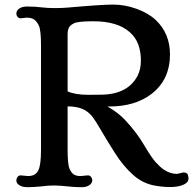

<svg xmlns="http://www.w3.org/2000/svg" viewBox="-20 -797 830 825"><path d="M326.2 -40.5 357.4 -43.5Q366.2 -43.5 371.3 -36.6Q376.5 -29.8 376.5 -24.2Q376.5 -18.6 374.3 -13.2Q372.1 -7.8 366.7 -3.4Q353.5 7.3 332.3 7.3Q311 7.3 296.1 6.1Q281.2 4.9 268.1 3.7Q254.9 2.4 241.7 1.2Q228.5 0 213.1 0Q197.8 0 184.6 1L158.7 3.9Q119.1 7.3 101.3 7.3Q83.5 7.3 74.5 4.2Q65.4 1 60.1 -3.4Q50.3 -11.2 50.3 -20.5Q50.3 -29.8 55.4 -36.6Q60.5 -43.5 69.3 -43.5L100.6 -40.5Q133.8 -40.5 145.5 -66.9Q156.2 -90.3 156.2 -153.8V-601.6Q156.2 -667 147 -686.8Q137.7 -706.5 125.5 -713.9Q113.3 -721.2 93.8 -721.2L69.3 -718.3Q60.5 -718.3 55.4 -724.6Q50.3 -731 50.3 -737.3Q50.3 -743.7 52.5 -748.8Q54.7 -753.9 60.1 -758.3Q73.2 -769 94.7 -769Q116.2 -769 129.9 -768.1Q143.6 -767.1 156.2 -765.6Q185.1 -762.2 215.1 -762.2Q245.1 -762.2 273.4 -764.6Q415.5 -777.3 466.1 -777.3Q516.6 -777.3 567.1 -759Q617.7 -740.7 649.4 -710.9Q710.4 -652.8 710.4 -563.5Q710.4 -455.1 631.8 -394Q561 -339.4 449.7 -339.4H441.9Q488.8 -312.5 517.6 -281.2Q566.9 -228.5 598.6 -174.6Q630.4 -120.6 648.9 -100.1Q667.5 -79.6 683.6 -68.4Q710.9 -49.8 740.7 -49.8L768.6 -56.2Q782.7 -55.2 786.1 -48.3Q790 -39.1 790 -30.3Q790 -21.5 785.4 -15.6Q780.8 -9.8 771.5 -4.9Q732.9 14.6 650.4 1.5Q594.7 -7.3 552.7 -44.9Q509.8 -82.5 471.9 -142.6Q434.1 -202.6 412.4 -240.2Q390.6 -277.8 378.4 -293.7Q366.2 -309.6 351.1 -319.8Q321.3 -339.8 270.5 -339.8V-153.8Q270.5 -90.3 278.8 -71.8Q287.1 -53.2 297.9 -46.9Q308.6 -40.5 326.2 -40.5ZM357.9 -389.6 411.1 -390.1Q528.8 -390.1 571.3 -471.7Q585.4 -499.5 585.4 -537.1Q585.4 -574.7 574.2 -605.5Q563 -636.2 538.1 -658.2Q485.8 -705.6 380.9 -705.6Q314.9 -705.6 297.6 -696.8Q280.3 -688 275.4 -677Q270.5 -666 270.5 -649.4V-404.3Q303.7 -389.6 357.9 -389.6Z"/></svg>

Font: Stoke
Style: Regular
Weight: 400
Designer: Nicole Fally
Foundry: Nicole Fally
Version: Version 1.002